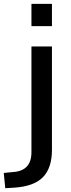

<svg xmlns="http://www.w3.org/2000/svg" viewBox="-83 -780 370 996"><path d="M80.1 -644.5V-759.8H186.5V-644.5ZM-63.5 117.2 -13.7 112.3Q80.1 105.5 80.1 9.8V-539.1H186.5V-2.9Q186.5 90.8 140.1 138.7Q93.8 186.5 -7.8 193.4L-55.7 196.3Z"/></svg>

Font: Min Sans Medium
Style: Regular
Weight: 500
Designer: Jinseong-Kim, NotoSansCJK, Nunito
Foundry: Jinseong-Kim
Version: Version 1.400;Glyphs 3.1.2 (3151)